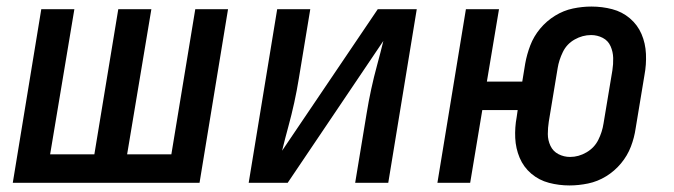

<svg xmlns="http://www.w3.org/2000/svg" viewBox="-20 -558 2056 586"><path d="M19 0H589L676 -530H576L503 -87H368L442 -530H341L268 -87H133L207 -530H106Z M739 0H858L1150 -433Q1141 -396 1131 -359.5Q1121 -323 1113 -286Q1105 -249 1099 -212L1064 0H1165L1252 -530H1133L841 -98Q850 -135 860 -171.5Q870 -208 878 -244.5Q886 -281 892 -318L927 -530H826Z M1718 8Q1746 8 1775 2Q1804 -4 1830 -20Q1856 -36 1875.5 -59.5Q1895 -83 1905.5 -110.5Q1916 -138 1920 -166L1947 -329Q1953 -361 1951.5 -393.5Q1950 -426 1938 -454Q1926 -482 1902.5 -502Q1879 -522 1848.5 -530Q1818 -538 1785 -538Q1757 -538 1728.5 -532Q1700 -526 1674 -510Q1648 -494 1628.5 -470.5Q1609 -447 1598.5 -419.5Q1588 -392 1583 -364L1574 -309H1466L1503 -530H1402L1315 0H1415L1452 -222H1560L1557 -201Q1551 -169 1552.5 -137Q1554 -105 1566 -76.5Q1578 -48 1601.5 -28Q1625 -8 1655.5 0Q1686 8 1718 8ZM1720 -79Q1701 -79 1684.5 -87.5Q1668 -96 1660 -113Q1652 -130 1652 -149Q1652 -168 1655 -187L1682 -350Q1686 -375 1698 -399.5Q1710 -424 1734 -437.5Q1758 -451 1784 -451Q1803 -451 1819.5 -442.5Q1836 -434 1843.5 -417Q1851 -400 1851.5 -381Q1852 -362 1849 -343L1822 -181Q1818 -155 1806 -131Q1794 -107 1770 -93Q1746 -79 1720 -79Z"/></svg>

Font: Iosevka Sparkle Medium Oblique
Style: Regular
Weight: 500
Italic angle: -9°
Designer: Belleve Invis
Foundry: Belleve Invis
Version: Version 4.5.0; ttfautohint (v1.8.3)